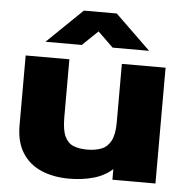

<svg xmlns="http://www.w3.org/2000/svg" viewBox="-53 -786 825 849"><g transform="rotate(5 359.5 -361.0)"><path d="M285 12Q215 12 161 -11Q107 -34 76.5 -82Q46 -130 46 -204V-514H240V-257Q240 -200 253.5 -171.5Q267 -143 292.5 -133Q318 -123 352 -123Q389 -123 416 -133.5Q443 -144 458 -172.5Q473 -201 473 -254V-514H667V0H476V-47Q440 -15 390.5 -1.5Q341 12 285 12ZM128 -582 285 -734H431L588 -582H426L358 -648L289 -582Z"/></g></svg>

Font: Special Gothic Extended Bold
Style: Regular
Weight: 700
Width: 7
Designer: Alistair McCready
Foundry: Monolith
Version: Version 1.000; ttfautohint (v1.8.4.7-5d5b)